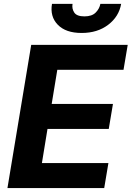

<svg xmlns="http://www.w3.org/2000/svg" viewBox="-20 -955 669 975"><path d="M17.8 0 138.5 -727.3H628.6L607.2 -600.5H271L242.5 -427.2H553.6L532.3 -300.4H221.2L192.8 -126.8H530.5L509.2 0ZM489.7 -935.4H595.2Q584.2 -871.1 529.7 -829.4Q475.1 -787.6 394.5 -787.6Q313.9 -787.6 273.4 -829.4Q233 -871.1 244 -935.4H348.4Q344.1 -910.9 357.1 -891.3Q370 -871.8 408.7 -871.8Q446.7 -871.8 465.9 -891.2Q485.1 -910.5 489.7 -935.4Z"/></svg>

Font: Inter UI
Style: Bold Italic
Weight: 700
Italic angle: 9.39999°
Designer: Rasmus Andersson
Foundry: rsms
Version: 3.2;8d6f07862